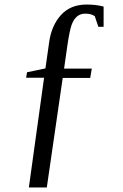

<svg xmlns="http://www.w3.org/2000/svg" viewBox="-20 -686 540 845"><path d="M107 139 174 -344H95L99 -368L180 -385L196 -498Q206 -573 248 -619.5Q290 -666 361 -666Q404 -666 436 -657V-568H413L397 -615Q381 -626 355 -626Q313 -626 295 -576Q286 -550 277 -489L262 -384H384L377 -343H256L186 139Z"/></svg>

Font: Libra Serif Modern
Style: Regular
Weight: 400
Designer: Stefan Peev, Context Ltd
Foundry: Stefan Peev, Context Ltd
Version: Version 1.000